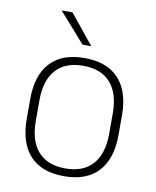

<svg xmlns="http://www.w3.org/2000/svg" viewBox="-79 -743 665 817"><g transform="rotate(10 253.0 -334.5)"><path d="M253 12Q155.5 12 105.2 -43Q55 -98 55 -201V-286.5Q55 -389.5 105.5 -444Q156 -498.5 253 -498.5Q350 -498.5 400.8 -444Q451.5 -389.5 451.5 -286.5V-201Q451.5 -98 400.8 -43Q350 12 253 12ZM253 -21.5Q330 -21.5 370.8 -67.2Q411.5 -113 411.5 -199.5V-288Q411.5 -374 371 -419.5Q330.5 -465 253 -465Q175.5 -465 135 -419.5Q94.5 -374 94.5 -288V-199.5Q94.5 -113 135 -67.2Q175.5 -21.5 253 -21.5ZM168 -681 271 -554V-553H234L122 -680V-681Z"/></g></svg>

Font: Anek Telugu ExtraLight
Style: Regular
Weight: 250
Version: Version 1.003